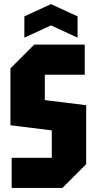

<svg xmlns="http://www.w3.org/2000/svg" viewBox="-20 -918 472 938"><path d="M37 0V-147H233V-281L31 -306V-584L147 -700H394V-553H199V-429L401 -404V-116L285 0ZM99 -734V-838L229 -898L359 -838V-734L229 -794Z"/></svg>

Font: Tektur Condensed
Style: Bold
Weight: 700
Width: 3
Designer: Adam Jagosz
Foundry: Adam Jagosz
Version: Version 1.005;gftools[0.9.30]